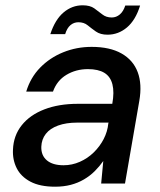

<svg xmlns="http://www.w3.org/2000/svg" viewBox="-20 -693 605 725"><path d="M188 12Q131 12 95 -7Q59 -26 43 -58Q27 -90 29 -128Q31 -181 62 -220Q93 -259 147.5 -280Q202 -301 274 -301H404Q412 -345 404.5 -374.5Q397 -404 374 -418Q351 -432 312 -432Q267 -432 231 -410.5Q195 -389 180 -347H79Q95 -400 131.5 -437.5Q168 -475 218.5 -495.5Q269 -516 326 -516Q395 -516 439 -491Q483 -466 500 -420.5Q517 -375 506 -312L452 0H362L370 -85Q356 -65 338 -47Q320 -29 297 -15.5Q274 -2 247 5Q220 12 188 12ZM220 -69Q252 -69 281.5 -82Q311 -95 334 -117.5Q357 -140 371.5 -168Q386 -196 389 -227L390 -230H271Q230 -230 199.5 -219Q169 -208 153 -187.5Q137 -167 136 -139Q135 -106 157 -87.5Q179 -69 220 -69ZM170 -564Q188 -619 220 -646Q252 -673 292 -673Q320 -673 336 -661.5Q352 -650 366.5 -638.5Q381 -627 402 -627Q419 -627 432.5 -638.5Q446 -650 453 -672H509Q492 -617 459.5 -589.5Q427 -562 386 -562Q359 -562 342 -574Q325 -586 311 -597.5Q297 -609 276 -609Q259 -609 246 -598Q233 -587 226 -564Z"/></svg>

Font: DM Sans Medium
Style: Italic
Weight: 500
Italic angle: -10°
Designer: Colophon Foundry, Jonny Pinhorn
Foundry: Colophon Foundry
Version: Version 4.004;gftools[0.9.30]